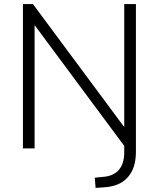

<svg xmlns="http://www.w3.org/2000/svg" viewBox="-20 -725 776 938"><path d="M447 193 443 143 485 139Q535 135 561 104.5Q587 74 587 19V-31L596 0L127 -632H149V0H92V-705H141L610 -73H587V-705H644V14Q644 47 638 73.5Q632 100 619 121Q606 142 588 156.5Q570 171 545 179.5Q520 188 490 190Z"/></svg>

Font: Nunito Sans 12pt ExtraLight Light
Style: Regular
Weight: 300
Version: Version 3.101;gftools[0.9.27]